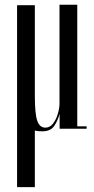

<svg xmlns="http://www.w3.org/2000/svg" viewBox="-20 -543 398 810"><path d="M159 11Q141 11 127 8V246.5H52V-521H127V-138.5Q127 -63.5 137 -34Q147 -4.5 171.5 -4.5Q191 -4.5 204.2 -22.2Q217.5 -40 224.2 -63.8Q231 -87.5 231 -105V-523H306V-10H345.5V0H231.5V-62.5Q224.5 -35.5 209 -12.2Q193.5 11 159 11Z"/></svg>

Font: Imbue 100pt
Style: Regular
Weight: 400
Designer: Tyler Finck
Foundry: Etcetera Type Company
Version: Version 1.102; ttfautohint (v1.8.3)